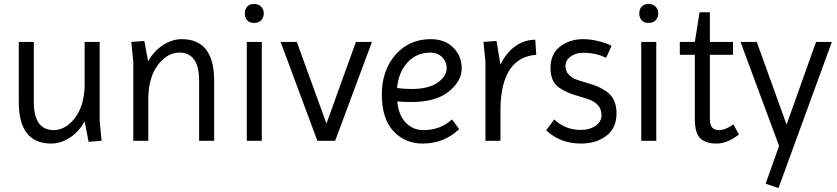

<svg xmlns="http://www.w3.org/2000/svg" viewBox="-20 -712 4235 971"><path d="M75 -500H151V-196Q151 -54 252 -54Q310 -54 357.5 -113.5Q405 -173 408 -278V-500H484V-100L494 0L428 5L408 -98Q378 -44 332 -15Q286 14 239 14Q75 14 75 -196Z M899 -514Q1063 -514 1063 -304V0H987V-304Q987 -446 886 -446Q828 -446 780.5 -386Q733 -326 730 -221V0H654V-400L644 -500L710 -505L729 -402Q760 -456 806 -485Q852 -514 899 -514Z M1230 -609.5Q1218 -623 1218 -644Q1218 -665 1230 -678.5Q1242 -692 1265 -692Q1288 -692 1301 -678Q1314 -664 1314 -644Q1314 -624 1301 -610Q1288 -596 1265 -596Q1242 -596 1230 -609.5ZM1228 0V-500H1304V0Z M1481 -500 1631 -87 1780 -500H1861L1675 0H1585L1399 -500Z M2118 14Q2028 14 1969.5 -49Q1911 -112 1911 -234Q1911 -356 1980 -435Q2049 -514 2159 -514Q2229 -514 2272 -471.5Q2315 -429 2315 -365.5Q2315 -302 2249.5 -249Q2184 -196 2059 -196Q2026 -196 1989 -199Q1996 -128 2032.5 -91Q2069 -54 2121 -54Q2208 -54 2266 -108L2302 -59Q2226 14 2118 14ZM2156 -446Q2087 -446 2041.5 -397Q1996 -348 1988 -267Q2021 -262 2061 -262Q2147 -262 2193 -294Q2239 -326 2239 -368Q2239 -399 2216.5 -422.5Q2194 -446 2156 -446Z M2511 0H2435V-400L2425 -500L2491 -505L2511 -385Q2541 -447 2587 -479Q2633 -511 2687 -511L2692 -435Q2516 -421 2511 -166Z M2918 -55Q2962 -55 2992 -76Q3022 -97 3022 -128.5Q3022 -160 3005 -178.5Q2988 -197 2968.5 -205Q2949 -213 2913 -223.5Q2877 -234 2858 -241.5Q2839 -249 2813 -265Q2764 -295 2764 -367.5Q2764 -440 2813 -477Q2862 -514 2928 -514Q2969 -514 3010.5 -503Q3052 -492 3073 -480L3045 -419Q2997 -445 2928 -445Q2893 -445 2866.5 -426.5Q2840 -408 2840 -379.5Q2840 -351 2856 -335Q2872 -319 2889 -312Q2906 -305 2941 -295Q2976 -285 2997.5 -276.5Q3019 -268 3046 -250Q3098 -215 3098 -139.5Q3098 -64 3046.5 -25Q2995 14 2918 14Q2814 14 2742 -53L2783 -108Q2838 -55 2918 -55Z M3225 -609.5Q3213 -623 3213 -644Q3213 -665 3225 -678.5Q3237 -692 3260 -692Q3283 -692 3296 -678Q3309 -664 3309 -644Q3309 -624 3296 -610Q3283 -596 3260 -596Q3237 -596 3225 -609.5ZM3223 0V-500H3299V0Z M3418 -435V-500H3494L3518 -650H3570V-500H3687V-435H3570V-109Q3570 -54 3615 -54Q3649 -54 3689 -83L3717 -32Q3659 14 3604 14Q3549 14 3521.5 -12.5Q3494 -39 3494 -109V-435Z M3917 239 3852 217 3920 26 3725 -500H3807L3958 -82L4107 -500H4187Z"/></svg>

Font: Imprima
Style: Regular
Weight: 400
Version: Version 1.001